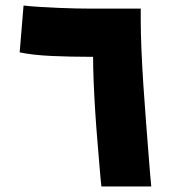

<svg xmlns="http://www.w3.org/2000/svg" viewBox="-20 -673 626 693"><path d="M346 0Q343 -26 339.5 -69Q336 -112 331.5 -165Q327 -218 323.5 -273.5Q320 -329 318 -379.5Q316 -430 316 -468H300Q233 -468 166 -471Q99 -474 51 -484L65 -653Q91 -650 125 -648Q159 -646 193 -644.5Q227 -643 255.5 -642.5Q284 -642 300 -642H488V-596Q488 -555 490.5 -495Q493 -435 497.5 -365.5Q502 -296 507.5 -227Q513 -158 517.5 -99Q522 -40 526 0Z"/></svg>

Font: Noto Sans Syriac Black
Style: Regular
Weight: 900
Designer: Patrick Giasson and the Monotype Design Team
Foundry: Monotype Imaging Inc.
Version: Version 2.000; ttfautohint (v1.8.3) -l 8 -r 50 -G 200 -x 14 